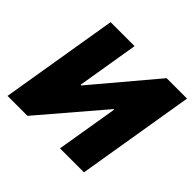

<svg xmlns="http://www.w3.org/2000/svg" viewBox="-173 -922 1117 1117"><g transform="rotate(45 385.5 -364.0)"><path d="M142.1 -727.5H339.4L276.4 -346.7H282.2L603 -727.5H771L650.4 0H453.1L516.6 -381.8H511.7L185.5 0H21.5Z"/></g></svg>

Font: Inter Tight Black
Style: Italic
Weight: 900
Italic angle: -9.39999°
Designer: Rasmus Andersson
Foundry: rsms
Version: Version 3.004; ttfautohint (v1.8.4.7-5d5b)